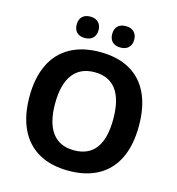

<svg xmlns="http://www.w3.org/2000/svg" viewBox="-131 -1027 1057 1148"><g transform="rotate(15 398.0 -453.0)"><path d="M397 9.8Q289.1 9.8 213.1 -33Q137.2 -75.7 97.7 -158.4Q58.1 -241.2 58.1 -358.9Q58.1 -475.6 97.7 -557.6Q137.2 -639.6 213.4 -682.4Q289.6 -725.1 397.9 -725.1Q506.8 -725.1 582.5 -682.6Q658.2 -640.1 697 -558.1Q735.8 -476.1 735.8 -357.9Q735.8 -240.2 696.8 -158Q657.7 -75.7 581.8 -33Q505.9 9.8 397 9.8ZM397 -116.7Q577.1 -116.7 577.1 -357.9Q577.1 -478.5 531.7 -539.3Q486.3 -600.1 397.9 -600.1Q309.1 -600.1 262.9 -538.6Q216.8 -477.1 216.8 -357.9Q216.8 -239.3 262.5 -178Q308.1 -116.7 397 -116.7ZM439 -848.1Q439 -880.4 456.8 -897.5Q474.6 -914.6 506.8 -914.6Q539.1 -914.6 557.1 -896.7Q575.2 -878.9 575.2 -848.1Q575.2 -817.4 557.1 -799.8Q539.1 -782.2 506.8 -782.2Q474.6 -782.2 456.8 -799.6Q439 -816.9 439 -848.1ZM219.2 -848.1Q219.2 -879.9 237.1 -897.2Q254.9 -914.6 286.6 -914.6Q318.4 -914.6 336.4 -897Q354.5 -879.4 354.5 -848.1Q354.5 -817.4 336.4 -799.8Q318.4 -782.2 286.6 -782.2Q254.9 -782.2 237.1 -799.3Q219.2 -816.4 219.2 -848.1Z"/></g></svg>

Font: Viking Open Sans
Style: Bold
Weight: 700
Foundry: Ascender Corporation
Version: Version 2.001